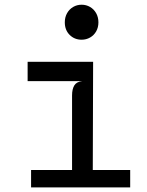

<svg xmlns="http://www.w3.org/2000/svg" viewBox="-20 -814 640 834"><path d="M261.5 -717Q261.5 -739 271.2 -756.5Q281 -774 297.8 -783.8Q314.5 -793.5 334.5 -793.5Q354.5 -793.5 371.2 -783.8Q388 -774 397.8 -756.5Q407.5 -739 407.5 -717Q407.5 -695 397.8 -677.8Q388 -660.5 371.2 -651Q354.5 -641.5 334.5 -641.5Q303.5 -641.5 282.5 -662.5Q261.5 -683.5 261.5 -717ZM383 -75.5H545.5V0H115V-75.5H293V-399.5Q293 -427 302.8 -443Q312.5 -459 337 -461.5H100V-545.5H384.5Z"/></svg>

Font: SplineSansMono30
Style: Regular
Weight: 400
Designer: Eben Sorkin, Mirko Velimirovic
Foundry: Sorkin Type
Version: Version 1.000